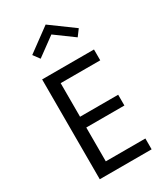

<svg xmlns="http://www.w3.org/2000/svg" viewBox="-272 -1263 1188 1374"><g transform="rotate(-30 322.0 -576.0)"><path d="M128 0H556.5V-89.5H229.5V-369H544.5V-458H229.5V-735.5H556.5V-825H128ZM193 -958.5 346 -1070.5 499 -958.5 538.5 -1011.5 346 -1152.5 154 -1011.5Z"/></g></svg>

Font: Spartan Medium
Style: Regular
Weight: 500
Designer: Matt Bailey, Mirko Velimirovic
Foundry: Matt Bailey
Version: Version 1.003; ttfautohint (v1.8.3)